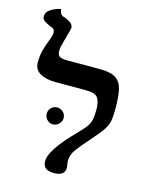

<svg xmlns="http://www.w3.org/2000/svg" viewBox="-131 -825 721 911"><g transform="rotate(15 230.0 -369.5)"><path d="M117 -253Q117 -270 129 -282Q141 -294 158 -294Q175 -294 187.5 -282Q200 -270 200 -253Q200 -236 187.5 -223.5Q175 -211 158 -211Q141 -211 129 -223.5Q117 -236 117 -253ZM97 -556Q97 -534 109.5 -528Q122 -522 140 -522H308Q361 -522 386 -504.5Q411 -487 418.5 -451.5Q426 -416 426 -361Q426 -330 423.5 -309.5Q421 -289 412.5 -271.5Q404 -254 387.5 -233.5Q371 -213 343 -181Q312 -147 292 -119.5Q272 -92 272 -64Q272 -57 272.5 -52.5Q273 -48 274 -44Q275 -40 275.5 -35.5Q276 -31 276 -29Q276 11 222 11Q168 11 168 -33Q168 -53 180.5 -77Q193 -101 212 -125.5Q231 -150 250.5 -171Q270 -192 283 -205Q305 -228 317.5 -243.5Q330 -259 335 -279Q340 -299 340 -332Q340 -367 328 -387.5Q316 -408 269 -408H118Q71 -408 42 -425Q13 -442 13 -478Q13 -512 21.5 -541.5Q30 -571 40 -595Q43 -602 46 -612.5Q49 -623 49 -630Q49 -644 43 -649Q37 -654 32 -655Q19 -660 1.5 -669.5Q-16 -679 -16 -694Q-16 -714 -1 -725.5Q14 -737 31 -743Q48 -749 54 -750Q58 -731 63 -725.5Q68 -720 70 -719Q89 -714 107 -703Q125 -692 125 -675Q125 -674 120.5 -656.5Q116 -639 111 -621Q106 -603 104 -597H105Q102 -589 99.5 -577.5Q97 -566 97 -556Z"/></g></svg>

Font: Libertinus Serif SemiBold
Style: Regular
Weight: 600
Designer: Philipp H. Poll, Khaled Hosny
Foundry: Caleb Maclennan
Version: Version 7.051;RELEASE